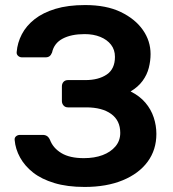

<svg xmlns="http://www.w3.org/2000/svg" viewBox="-20 -730 686 760"><path d="M315 10Q246 10 195 -5.5Q144 -21 111 -47Q78 -73 59.5 -106.5Q41 -140 38 -176Q37 -185 43.5 -190.5Q50 -196 59 -196H149Q159 -196 166 -191.5Q173 -187 178 -176Q190 -144 223 -124Q256 -104 312 -104Q354 -104 386 -116Q418 -128 437 -150.5Q456 -173 456 -204Q456 -253 420 -279Q384 -305 321 -305H249Q238 -305 231.5 -312.5Q225 -320 225 -330V-388Q225 -399 231.5 -406Q238 -413 249 -413H318Q370 -413 402.5 -435Q435 -457 435 -505Q435 -533 419.5 -553Q404 -573 377 -584Q350 -595 315 -595Q262 -595 228 -577Q194 -559 186 -522Q182 -512 176 -507.5Q170 -503 160 -503H67Q58 -503 51.5 -509Q45 -515 46 -524Q49 -561 66.5 -594.5Q84 -628 117 -654Q150 -680 199.5 -695Q249 -710 317 -710Q401 -710 458 -682.5Q515 -655 545.5 -611.5Q576 -568 576 -516Q576 -489 569 -461.5Q562 -434 544.5 -410Q527 -386 497 -368Q533 -350 555.5 -323.5Q578 -297 588.5 -265Q599 -233 599 -200Q599 -137 564.5 -90Q530 -43 466 -16.5Q402 10 315 10Z"/></svg>

Font: Rubik Light Medium
Style: Regular
Weight: 500
Version: Version 2.104